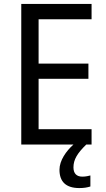

<svg xmlns="http://www.w3.org/2000/svg" viewBox="-20 -734 540 975"><path d="M353 116C353 76 373 44 418 0H445V-78H176V-334H429V-411H176V-636H445V-714H88V0H353C316 33 282 81 282 128C282 188 314 221 383 221C407 221 423 218 439 213V157C430 159 417 163 398 163C369 163 353 147 353 116Z"/></svg>

Font: Noto Sans Sinhala SemiCondensed
Style: Regular
Weight: 400
Width: 4
Designer: Jelle Bosma - Monotype Design Team
Foundry: Monotype Imaging Inc.
Version: Version 2.006